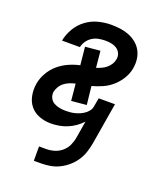

<svg xmlns="http://www.w3.org/2000/svg" viewBox="-135 -617 770 907"><g transform="rotate(20 250.0 -163.5)"><path d="M143 201V129H179Q199 129 219.5 123Q240 117 257 102.5Q274 88 283 68Q292 48 295 28L309 -56Q294 -40 276 -27.5Q258 -15 238.5 -7Q219 1 198 4.5Q177 8 157 8Q126 8 98.5 -2.5Q71 -13 53.5 -34.5Q36 -56 30.5 -85.5Q25 -115 30 -146Q35 -174 50 -200.5Q65 -227 88 -247Q111 -267 139 -279.5Q167 -292 195 -298L186 -388L261 -395L269 -312Q282 -316 295 -322Q308 -328 318.5 -337Q329 -346 336.5 -358Q344 -370 346 -383Q349 -399 343 -412.5Q337 -426 325 -434Q313 -442 298 -445Q283 -448 267 -448Q251 -448 234.5 -445Q218 -442 203 -433Q188 -424 177.5 -409Q167 -394 164 -378H74Q80 -410 97.5 -440Q115 -470 142.5 -490.5Q170 -511 202.5 -519.5Q235 -528 267 -528Q291 -528 313.5 -525Q336 -522 356.5 -514Q377 -506 394.5 -492Q412 -478 422.5 -459Q433 -440 436 -417.5Q439 -395 435 -372Q431 -345 416 -319.5Q401 -294 379.5 -274.5Q358 -255 331.5 -243Q305 -231 278 -224L288 -132L212 -125L204 -209Q190 -206 176 -200.5Q162 -195 150 -186Q138 -177 130 -164Q122 -151 119 -137Q117 -121 123.5 -107Q130 -93 143 -85.5Q156 -78 171.5 -75Q187 -72 203 -72Q214 -72 225.5 -73Q237 -74 249 -77Q261 -80 272.5 -85Q284 -90 294 -97Q304 -104 312 -114Q320 -124 322 -136L330 -181H412L377 28Q373 51 365.5 74Q358 97 344.5 117.5Q331 138 312 154.5Q293 171 271 182Q249 193 225.5 197Q202 201 179 201Z"/></g></svg>

Font: Iosevka Curly Medium
Style: Italic
Weight: 500
Italic angle: -9°
Monospace: yes
Designer: Belleve Invis
Foundry: Belleve Invis
Version: Version 22.1.2; ttfautohint (v1.8.4)